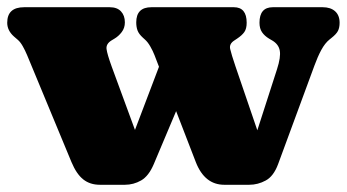

<svg xmlns="http://www.w3.org/2000/svg" viewBox="-21 -502 961 532"><path d="M325 10H256Q228.5 10 209.8 -4.8Q191 -19.5 177 -53L54 -349.5Q48.5 -362.5 42 -374Q35.5 -385.5 28.5 -391.5L17.5 -401Q-1 -417.5 -1 -439Q-1 -482 46 -482H283Q303.5 -482 314.2 -470.5Q325 -459 325 -440Q325 -424.5 316.2 -413Q307.5 -401.5 295.5 -394.5L288 -390Q272.5 -380.5 274.2 -366.2Q276 -352 288.5 -317.5L353 -142L419.5 -317L407 -349.5Q402.5 -361 395.5 -373.2Q388.5 -385.5 380.5 -392.5L375 -397.5Q363.5 -408 360 -417.8Q356.5 -427.5 356.5 -440Q356.5 -482 398.5 -482H627Q662.5 -482 662.5 -439Q662.5 -422.5 656 -413.2Q649.5 -404 636 -395L628.5 -390Q613.5 -380.5 616.8 -366.2Q620 -352 631.5 -318L692 -141L746.5 -310Q757.5 -344 754.2 -361.8Q751 -379.5 733 -390L724.5 -395Q712 -402.5 705 -412.8Q698 -423 698 -439Q698 -482 735 -482H873Q895 -482 907.5 -470.8Q920 -459.5 920 -439Q920 -425.5 915.5 -416.5Q911 -407.5 897 -396.5L892 -392.5Q879.5 -382.5 869.2 -363.5Q859 -344.5 850.5 -321L749.5 -47Q737 -13.5 715.2 -1.8Q693.5 10 669.5 10H600.5Q546 10 521.5 -53L467 -194L405 -47Q391 -14 370 -2Q349 10 325 10Z"/></svg>

Font: Fraunces 9pt SuperSoft Black
Style: Regular
Weight: 900
Version: Version 1.000;[b76b70a41]